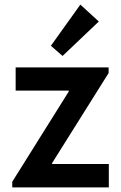

<svg xmlns="http://www.w3.org/2000/svg" viewBox="-20 -813 526 833"><path d="M33.2 -24.4 278.3 -416V-419.9H47.9V-520.5H451.2V-496.1L206.1 -105.5V-101.6H452.1V0H33.2ZM200.7 -614.3 328.6 -793 408.7 -719.7 251.5 -570.3Z"/></svg>

Font: Reddit Sans Chocolate SemiBold
Style: Regular
Weight: 600
Designer: Stephen Hutchings
Foundry: Reddit
Version: Version 1.011